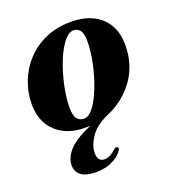

<svg xmlns="http://www.w3.org/2000/svg" viewBox="-128 -568 795 886"><g transform="rotate(-20 270.0 -125.0)"><path d="M319.5 -471Q413 -471 466.5 -421.8Q520 -372.5 520 -285Q520 -189 469 -117.2Q418 -45.5 332 -8.5Q272.5 17 244.5 58.2Q216.5 99.5 216.5 136.5Q216.5 178.5 250.5 178.5Q265 178.5 279.5 170.8Q294 163 305.5 151.5Q316.5 142 323.5 145Q327.5 146.5 328.2 151.8Q329 157 322.5 166Q306 189 272.2 205Q238.5 221 195 221Q97 221 97 152Q97 116.5 128.5 80.8Q160 45 241 10Q233.5 10.5 227.8 10.8Q222 11 216.5 11Q126.5 11 73.5 -38.8Q20.5 -88.5 20.5 -174.5Q20.5 -231.5 41 -284.8Q61.5 -338 100.2 -380Q139 -422 194.2 -446.5Q249.5 -471 319.5 -471ZM225.5 -30Q245.5 -30 265.2 -52Q285 -74 302.2 -110.8Q319.5 -147.5 333 -191.5Q346.5 -235.5 354 -280Q361.5 -324.5 361.5 -362Q361.5 -400 349.2 -415Q337 -430 317.5 -430Q297 -430 277 -408Q257 -386 239.2 -349.8Q221.5 -313.5 208 -269.8Q194.5 -226 186.8 -182Q179 -138 179 -101Q179 -60.5 192 -45.2Q205 -30 225.5 -30Z"/></g></svg>

Font: Fraunces 72pt S000
Style: Bold Italic
Weight: 700
Italic angle: -16°
Version: Version 1.000; ttfautohint (v1.8.3)